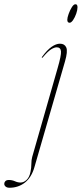

<svg xmlns="http://www.w3.org/2000/svg" viewBox="-158 -638 384 903"><path d="M169.5 -531Q158.5 -531 158.5 -545Q158.5 -555 164.8 -572.5Q171 -590 179.8 -604Q188.5 -618 196.5 -618Q202.5 -618 204.5 -613.8Q206.5 -609.5 206.5 -604Q206.5 -591 200.5 -573.8Q194.5 -556.5 185.8 -543.8Q177 -531 169.5 -531ZM147.5 -348.5 4 148Q-10 196.5 -41 220.8Q-72 245 -113.5 245Q-125 245 -131.5 239.5Q-138 234 -138 226.5Q-138 219.5 -132.8 214Q-127.5 208.5 -116.5 208.5Q-101 208.5 -87.8 214.5Q-74.5 220.5 -61.5 220.5Q-46.5 220.5 -33 208Q-19.5 195.5 -14.5 170Q-10.5 151.5 -10.5 133Q-10.5 114.5 -6.5 100L113 -317.5Q130.5 -377.5 128.8 -396.5Q127 -415.5 109 -415.5Q98 -415.5 82.5 -406Q67 -396.5 43.5 -368.5Q40.5 -365 39 -366.5Q37.5 -368 40 -371Q64 -403.5 85 -418Q106 -432.5 124 -432.5Q146 -432.5 153.8 -414.5Q161.5 -396.5 147.5 -348.5Z"/></svg>

Font: Fraunces 144pt S000 Thin
Style: Italic
Weight: 100
Italic angle: -16°
Version: Version 1.000; ttfautohint (v1.8.3)